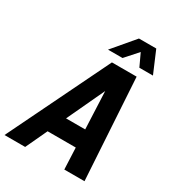

<svg xmlns="http://www.w3.org/2000/svg" viewBox="-252 -1043 1066 1169"><g transform="rotate(30 281.0 -459.0)"><path d="M-37.8 0 307.6 -710H481.2L524.6 0H382.6L359.2 -538.4L107.4 0ZM125.6 -151 188 -275.2H416L425.6 -151ZM248 -765.4 377.4 -918.2H499L564 -765.4H468.4L419.8 -869.6H443L350 -765.4Z"/></g></svg>

Font: Geist Mono
Style: Italic
Weight: 400
Italic angle: -12°
Monospace: yes
Designer: Basement.studio, Andrés Briganti, Mateo Zaragoza
Foundry: Basement.studio, Vercel, Andrés Briganti, Guido Ferreyra, Mateo Zaragoza
Version: Version 1.500